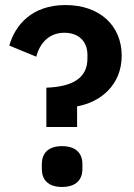

<svg xmlns="http://www.w3.org/2000/svg" viewBox="-20 -730 533 762"><path d="M286 -226V-308C378 -324 463 -392 463 -509C463 -629 375 -710 240 -710C107 -710 40 -631 17 -549L124 -505C138 -560 176 -600 235 -600C290 -600 327 -568 327 -512V-498C327 -421 270 -386 164 -382V-226ZM226 12C283 12 307 -18 307 -59V-79C307 -120 283 -150 226 -150C170 -150 146 -120 146 -79V-59C146 -18 170 12 226 12Z"/></svg>

Font: IBM Plex Thai SemiBold
Style: Regular
Weight: 600
Designer: Mike Abbink, Paul van der Laan, Pieter van Rosmalen, Ben Mitchell, Mark Frömberg
Foundry: Bold Monday
Version: Version 1.0